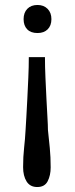

<svg xmlns="http://www.w3.org/2000/svg" viewBox="-20 -563 302 773"><path d="M161 -333H96Q96 -294 94 -250Q92 -206 90 -165Q88 -124 86 -90.5Q84 -57 83 -40Q81 -3 77 32.5Q73 68 73 110Q73 145 87 167.5Q101 190 130 190Q160 190 172 166.5Q184 143 184 111Q184 69 180.5 33Q177 -3 173 -40Q173 -57 171 -90.5Q169 -124 167 -165Q165 -206 163 -250Q161 -294 161 -333ZM75 -486Q75 -460 89.5 -445Q104 -430 131 -430Q157 -430 172 -445Q187 -460 187 -486Q187 -512 171.5 -527.5Q156 -543 131 -543Q105 -543 90 -527.5Q75 -512 75 -486Z"/></svg>

Font: GradeGX
Style: Regular
Weight: 100
Width: 1
Designer: Adam Twardoch
Foundry: Adam Twardoch
Version: Version 2.002; DEVELOPMENT